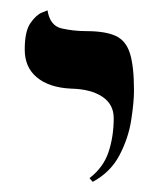

<svg xmlns="http://www.w3.org/2000/svg" viewBox="-20 -613 326 375"><path d="M161.1 -257.8 154.8 -265.1Q182.1 -286.1 192.1 -316.4Q202.1 -346.7 202.1 -382.3Q202.1 -409.2 179.9 -424.1Q157.7 -439 118.7 -439.9Q76.2 -441.9 52.2 -461.7Q28.3 -481.4 28.3 -516.1Q28.3 -552.2 39.6 -568.1Q50.8 -584 61.8 -588.4Q72.8 -592.8 72.8 -592.8Q77.6 -562.5 100.8 -557.4Q124 -552.2 148.4 -552.2Q185.1 -552.2 205.3 -543.2Q225.6 -534.2 233.6 -509.3Q241.7 -484.4 241.7 -436Q241.7 -413.6 236.3 -378.7Q231 -343.8 213.6 -310.3Q196.3 -276.9 161.1 -257.8Z"/></svg>

Font: Kurinto Seri
Style: Regular
Weight: 400
Designer: Kurinto was developed by Clint Goss from a range of fonts that are compatible with the SIL Open Font License Version 1.1
Foundry: Clinton F. Goss
Version: Version 2.196; July 25, 2020